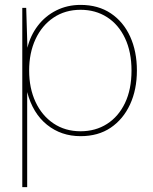

<svg xmlns="http://www.w3.org/2000/svg" viewBox="-20 -544 626 784"><path d="M71 220V-512H87L92 -349Q104 -399 134.5 -439Q165 -479 210 -501.5Q255 -524 309 -524Q381 -524 432.5 -489.5Q484 -455 511.5 -394.5Q539 -334 539 -256Q539 -178 511 -117.5Q483 -57 432 -22.5Q381 12 309 12Q230 12 172 -34.5Q114 -81 91 -168V220ZM309 -8Q370 -8 417 -38Q464 -68 490.5 -123.5Q517 -179 517 -256Q517 -332 490.5 -388Q464 -444 417 -474Q370 -504 309 -504Q246 -504 198.5 -472Q151 -440 125 -384Q99 -328 99 -256Q99 -184 125 -128Q151 -72 198.5 -40Q246 -8 309 -8Z"/></svg>

Font: DM Sans 12pt Thin
Style: Regular
Weight: 250
Version: Version 4.004;gftools[0.9.30]